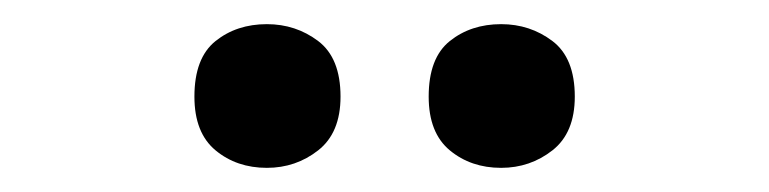

<svg xmlns="http://www.w3.org/2000/svg" viewBox="-20 -764 637 159"><path d="M141 -684Q141 -716 158.5 -730Q176 -744 201 -744Q225 -744 243.5 -730Q262 -716 262 -684Q262 -654 243.5 -639.5Q225 -625 201 -625Q176 -625 158.5 -639.5Q141 -654 141 -684ZM335 -684Q335 -716 352.5 -730Q370 -744 395 -744Q419 -744 437.5 -730Q456 -716 456 -684Q456 -654 437.5 -639.5Q419 -625 395 -625Q370 -625 352.5 -639.5Q335 -654 335 -684Z"/></svg>

Font: Noto Sans Gurmukhi UI SemiBold
Style: Regular
Weight: 600
Designer: Jelle Bosma - Monotype Design Team
Foundry: Monotype Imaging Inc.
Version: Version 2.004; ttfautohint (v1.8.4.7-5d5b)